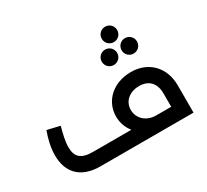

<svg xmlns="http://www.w3.org/2000/svg" viewBox="-138 -909 1211 1123"><g transform="rotate(-30 467.5 -347.0)"><path d="M678 -590C707 -590 730 -613 730 -642C730 -671 707 -694 678 -694C649 -694 626 -671 626 -642C626 -613 649 -590 678 -590ZM611 -474C640 -474 663 -497 663 -526C663 -555 640 -578 611 -578C582 -578 559 -555 559 -526C559 -497 582 -474 611 -474ZM693 -526C693 -497 716 -474 745 -474C774 -474 797 -497 797 -526C797 -555 774 -578 745 -578C716 -578 693 -555 693 -526ZM676 -389C555 -389 471 -310 471 -206C471 -165 485 -126 510 -95H252C171 -95 140 -124 140 -191C140 -229 151 -273 164 -322L79 -342C60 -291 48 -238 48 -188C48 -80 107 0 247 0H875V-184C875 -305 795 -389 676 -389ZM677 -95C612 -95 565 -139 565 -197C565 -254 611 -294 677 -294C741 -294 779 -254 779 -186V-95Z"/></g></svg>

Font: UULA Sans Medium
Style: Regular
Weight: 500
Designer: Mohamed Gaber, Laura Garcia Mut
Foundry: Kief Type Foundry
Version: Version 3.006;hotconv 1.0.109;makeotfexe 2.5.65596